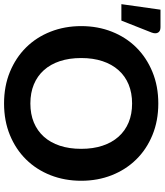

<svg xmlns="http://www.w3.org/2000/svg" viewBox="-26 -830 792 923"><g transform="rotate(90 369.5 -368.0)"><path d="M0 0ZM776.5 -363Q776.5 -283.5 749.8 -215.5Q723 -147.5 674.2 -98Q625.5 -48.5 557 -20.2Q488.5 8 405 8Q321.5 8 253 -20.2Q184.5 -48.5 135.5 -98Q86.5 -147.5 59.8 -215.5Q33 -283.5 33 -363Q33 -442.5 59.8 -510.2Q86.5 -578 135.5 -627.5Q184.5 -677 253 -705.2Q321.5 -733.5 405 -733.5Q488.5 -733.5 557 -705.2Q625.5 -677 674.2 -627.2Q723 -577.5 749.8 -509.8Q776.5 -442 776.5 -363ZM623 -363Q623 -420 608 -465.2Q593 -510.5 564.8 -542.2Q536.5 -574 496.2 -590.8Q456 -607.5 405 -607.5Q354 -607.5 313.5 -590.8Q273 -574 244.8 -542.2Q216.5 -510.5 201.5 -465.2Q186.5 -420 186.5 -363Q186.5 -305.5 201.5 -260.2Q216.5 -215 244.8 -183.5Q273 -152 313.5 -135.2Q354 -118.5 405 -118.5Q456 -118.5 496.2 -135.2Q536.5 -152 564.8 -183.5Q593 -215 608 -260.2Q623 -305.5 623 -363ZM-72.5 -556 -46 -744H38.5Q57.5 -744 64.2 -732.2Q71 -720.5 64 -701.5L6.5 -556Z"/></g></svg>

Font: Lato Heavy
Style: Regular
Weight: 800
Designer: Lukasz Dziedzic
Foundry: tyPoland Lukasz Dziedzic
Version: Version 2.007; 2014-02-27